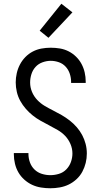

<svg xmlns="http://www.w3.org/2000/svg" viewBox="-20 -998 540 1026"><path d="M249 8Q224 8 199 4Q174 0 151.5 -10.5Q129 -21 110 -38Q91 -55 78.5 -76.5Q66 -98 60 -123Q54 -148 54 -173V-180H132V-175Q132 -152 140 -130Q148 -108 164.5 -92Q181 -76 203.5 -69Q226 -62 249 -62Q272 -62 295 -69Q318 -76 334.5 -93Q351 -110 359 -132.5Q367 -155 367 -178Q367 -204 356.5 -228.5Q346 -253 328.5 -271.5Q311 -290 288.5 -303Q266 -316 243 -328Q220 -340 197.5 -352.5Q175 -365 155 -381Q135 -397 118 -416.5Q101 -436 88.5 -458.5Q76 -481 70 -506.5Q64 -532 64 -558Q64 -582 69.5 -606.5Q75 -631 86.5 -653Q98 -675 115.5 -693Q133 -711 155 -722.5Q177 -734 201.5 -738.5Q226 -743 251 -743Q276 -743 300 -739Q324 -735 346 -724Q368 -713 386 -695.5Q404 -678 415.5 -656.5Q427 -635 432.5 -611Q438 -587 438 -562V-555H360V-560Q360 -582 353 -603.5Q346 -625 331 -641.5Q316 -658 294.5 -665.5Q273 -673 251 -673Q229 -673 207 -665Q185 -657 170 -640.5Q155 -624 148 -602Q141 -580 141 -557Q141 -531 151 -507Q161 -483 179 -464Q197 -445 219 -432Q241 -419 264 -407.5Q287 -396 309.5 -383Q332 -370 352.5 -354Q373 -338 390 -318.5Q407 -299 419 -276.5Q431 -254 437.5 -229Q444 -204 444 -178Q444 -152 438 -127.5Q432 -103 420 -80.5Q408 -58 389 -40.5Q370 -23 347.5 -12Q325 -1 299.5 3.5Q274 8 249 8ZM239 -796 192 -834 308 -978 367 -932Z"/></svg>

Font: Iosevka
Style: Regular
Weight: 400
Monospace: yes
Designer: Belleve Invis
Foundry: Belleve Invis
Version: Version 33.2.3; ttfautohint (v1.8.4)